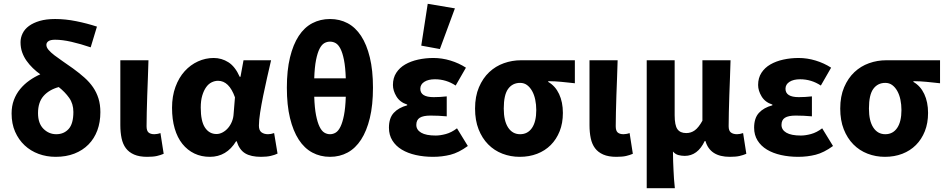

<svg xmlns="http://www.w3.org/2000/svg" viewBox="-20 -813 4977 1010"><path d="M273 12Q225 12 183 -3.5Q141 -19 109.5 -48.5Q78 -78 59.5 -120Q41 -162 41 -216Q41 -255 53 -287Q65 -319 86 -344.5Q107 -370 134.5 -389.5Q162 -409 192 -422Q171 -437 152.5 -455Q134 -473 119.5 -493.5Q105 -514 96.5 -538Q88 -562 88 -591Q88 -615 99 -637.5Q110 -660 132.5 -676.5Q155 -693 189 -703Q223 -713 270 -713Q324 -713 381 -701.5Q438 -690 490 -673L457 -564Q404 -582 356 -593Q308 -604 270 -604Q246 -604 235 -596.5Q224 -589 224 -577Q224 -564 235.5 -550.5Q247 -537 266.5 -522Q286 -507 311 -490Q336 -473 364 -453Q397 -429 424 -405Q451 -381 469.5 -354Q488 -327 498 -295Q508 -263 508 -223Q508 -170 492 -127Q476 -84 445.5 -53Q415 -22 371.5 -5Q328 12 273 12ZM276 -107Q316 -107 341 -134.5Q366 -162 366 -224Q366 -267 344 -298Q322 -329 289 -355Q238 -341 209 -308Q180 -275 180 -218Q180 -164 208.5 -135.5Q237 -107 276 -107Z M754 12Q713 12 685.5 0Q658 -12 642 -33.5Q626 -55 619.5 -86Q613 -117 613 -155V-496H761Q760 -452 758 -404.5Q756 -357 754.5 -310.5Q753 -264 752 -222Q751 -180 751 -149Q751 -125 761.5 -116Q772 -107 792 -107Q798 -107 807 -108.5Q816 -110 824 -113L841 -4Q825 3 805.5 7.5Q786 12 754 12Z M1084 12Q1039 12 1002.5 -5.5Q966 -23 939.5 -56Q913 -89 899 -137Q885 -185 885 -246Q885 -307 903 -356Q921 -405 951.5 -438.5Q982 -472 1021.5 -490Q1061 -508 1104 -508Q1146 -508 1181.5 -485.5Q1217 -463 1241 -409H1245L1261 -496H1406Q1396 -453 1385 -404.5Q1374 -356 1364.5 -309.5Q1355 -263 1348.5 -221.5Q1342 -180 1342 -152Q1342 -127 1355.5 -117Q1369 -107 1390 -107Q1405 -107 1422 -113L1440 -5Q1426 2 1404.5 7Q1383 12 1353 12Q1300 12 1269.5 -6.5Q1239 -25 1225 -70H1222Q1172 12 1084 12ZM1119 -108Q1135 -108 1151 -116.5Q1167 -125 1179.5 -139.5Q1192 -154 1200 -173.5Q1208 -193 1209 -215L1216 -301Q1185 -388 1127 -388Q1110 -388 1093.5 -380Q1077 -372 1064.5 -354.5Q1052 -337 1044 -310.5Q1036 -284 1036 -247Q1036 -175 1058.5 -141.5Q1081 -108 1119 -108Z M1716 12Q1665 12 1623 -10.5Q1581 -33 1551.5 -78.5Q1522 -124 1505.5 -192Q1489 -260 1489 -352Q1489 -443 1505.5 -511Q1522 -579 1551.5 -624Q1581 -669 1623 -691Q1665 -713 1716 -713Q1767 -713 1808.5 -691Q1850 -669 1879.5 -624Q1909 -579 1925.5 -511Q1942 -443 1942 -352Q1942 -260 1925.5 -192Q1909 -124 1879.5 -78.5Q1850 -33 1808.5 -10.5Q1767 12 1716 12ZM1716 -594Q1700 -594 1686 -586Q1672 -578 1661 -556.5Q1650 -535 1642.5 -497.5Q1635 -460 1633 -401H1799Q1797 -460 1789.5 -497.5Q1782 -535 1771 -556.5Q1760 -578 1746 -586Q1732 -594 1716 -594ZM1716 -107Q1732 -107 1746 -115.5Q1760 -124 1771 -146.5Q1782 -169 1789.5 -207Q1797 -245 1799 -304H1633Q1635 -245 1642.5 -207Q1650 -169 1661 -146.5Q1672 -124 1686 -115.5Q1700 -107 1716 -107Z M2258 12Q2210 12 2167.5 2.5Q2125 -7 2093.5 -26Q2062 -45 2044 -74Q2026 -103 2026 -141Q2026 -192 2051.5 -219.5Q2077 -247 2122 -259V-263Q2084 -275 2065.5 -305.5Q2047 -336 2047 -366Q2047 -403 2064.5 -430Q2082 -457 2111.5 -474Q2141 -491 2179.5 -499.5Q2218 -508 2260 -508Q2305 -508 2349.5 -494.5Q2394 -481 2431 -457L2377 -363Q2327 -396 2268 -396Q2233 -396 2212 -382.5Q2191 -369 2191 -346Q2191 -302 2261 -302Q2277 -302 2295 -303Q2313 -304 2330 -306V-201Q2309 -203 2287 -204Q2265 -205 2245 -205Q2206 -205 2188 -193.5Q2170 -182 2170 -156Q2170 -130 2195.5 -115Q2221 -100 2272 -100Q2296 -100 2325.5 -108Q2355 -116 2384 -138L2441 -45Q2393 -10 2349.5 1Q2306 12 2258 12ZM2196 -573 2230 -793 2373 -769 2294 -555Z M2714 12Q2666 12 2623 -4.5Q2580 -21 2548 -53.5Q2516 -86 2497.5 -133Q2479 -180 2479 -242Q2479 -306 2499.5 -354Q2520 -402 2553.5 -433.5Q2587 -465 2630.5 -480.5Q2674 -496 2721 -496H3004V-375Q2984 -377 2966.5 -379Q2949 -381 2932.5 -382.5Q2916 -384 2899.5 -385Q2883 -386 2864 -386V-382Q2901 -361 2921 -318.5Q2941 -276 2941 -219Q2941 -165 2924 -122.5Q2907 -80 2877 -50Q2847 -20 2805.5 -4Q2764 12 2714 12ZM2716 -107Q2756 -107 2778.5 -140Q2801 -173 2801 -234Q2801 -263 2795.5 -289Q2790 -315 2779 -334.5Q2768 -354 2752.5 -365.5Q2737 -377 2716 -377Q2676 -377 2653 -345.5Q2630 -314 2630 -242Q2630 -177 2653 -142Q2676 -107 2716 -107Z M3222 12Q3181 12 3153.5 0Q3126 -12 3110 -33.5Q3094 -55 3087.5 -86Q3081 -117 3081 -155V-496H3229Q3228 -452 3226 -404.5Q3224 -357 3222.5 -310.5Q3221 -264 3220 -222Q3219 -180 3219 -149Q3219 -125 3229.5 -116Q3240 -107 3260 -107Q3266 -107 3275 -108.5Q3284 -110 3292 -113L3309 -4Q3293 3 3273.5 7.5Q3254 12 3222 12Z M3382 177V-496H3529V-207Q3529 -154 3543.5 -133.5Q3558 -113 3590 -113Q3615 -113 3635 -127.5Q3655 -142 3675 -178V-496H3823Q3822 -452 3820 -404.5Q3818 -357 3816.5 -310.5Q3815 -264 3814 -222Q3813 -180 3813 -149Q3813 -125 3825 -116Q3837 -107 3857 -107Q3872 -107 3889 -113L3906 -4Q3890 3 3870.5 7.5Q3851 12 3819 12Q3715 12 3691 -71H3687Q3650 7 3582 7Q3564 7 3548 2.5Q3532 -2 3520 -16Q3520 12 3521 36Q3522 60 3523 82.5Q3524 105 3525.5 128Q3527 151 3530 177Z M4179 12Q4131 12 4088.5 2.5Q4046 -7 4014.5 -26Q3983 -45 3965 -74Q3947 -103 3947 -141Q3947 -192 3972.5 -219.5Q3998 -247 4043 -259V-263Q4005 -275 3986.5 -305.5Q3968 -336 3968 -366Q3968 -403 3985.5 -430Q4003 -457 4032.5 -474Q4062 -491 4100.5 -499.5Q4139 -508 4181 -508Q4226 -508 4270.5 -494.5Q4315 -481 4352 -457L4298 -363Q4248 -396 4189 -396Q4154 -396 4133 -382.5Q4112 -369 4112 -346Q4112 -302 4182 -302Q4198 -302 4216 -303Q4234 -304 4251 -306V-201Q4230 -203 4208 -204Q4186 -205 4166 -205Q4127 -205 4109 -193.5Q4091 -182 4091 -156Q4091 -130 4116.5 -115Q4142 -100 4193 -100Q4217 -100 4246.5 -108Q4276 -116 4305 -138L4362 -45Q4314 -10 4270.5 1Q4227 12 4179 12Z M4635 12Q4587 12 4544 -4.5Q4501 -21 4469 -53.5Q4437 -86 4418.5 -133Q4400 -180 4400 -242Q4400 -306 4420.5 -354Q4441 -402 4474.5 -433.5Q4508 -465 4551.5 -480.5Q4595 -496 4642 -496H4925V-375Q4905 -377 4887.5 -379Q4870 -381 4853.5 -382.5Q4837 -384 4820.5 -385Q4804 -386 4785 -386V-382Q4822 -361 4842 -318.5Q4862 -276 4862 -219Q4862 -165 4845 -122.5Q4828 -80 4798 -50Q4768 -20 4726.5 -4Q4685 12 4635 12ZM4637 -107Q4677 -107 4699.5 -140Q4722 -173 4722 -234Q4722 -263 4716.5 -289Q4711 -315 4700 -334.5Q4689 -354 4673.5 -365.5Q4658 -377 4637 -377Q4597 -377 4574 -345.5Q4551 -314 4551 -242Q4551 -177 4574 -142Q4597 -107 4637 -107Z"/></svg>

Font: hySource Sans Pro
Style: Bold
Weight: 700
Designer: Paul D. Hunt
Foundry: Adobe Systems Incorporated
Version: Version 2.021;PS 2.000;hotconv 1.0.86;makeotf.lib2.5.63406